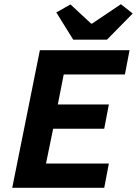

<svg xmlns="http://www.w3.org/2000/svg" viewBox="-20 -890 649 910"><path d="M38 0 169 -652H594L572 -537H282L254 -395H496L474 -280H232L198 -115H496L474 0ZM327 -702 247 -831 314 -869 412 -778H416L553 -870L609 -826L487 -702Z"/></svg>

Font: Source Code Pro ExtraLight
Style: Bold Italic
Weight: 700
Italic angle: -11°
Monospace: yes
Version: Version 1.016;hotconv 1.0.116;makeotfexe 2.5.65601